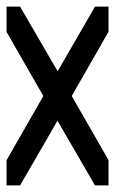

<svg xmlns="http://www.w3.org/2000/svg" viewBox="-20 -564 411 584"><path d="M0 -543.9H41L155.3 -347.2L269 -543.9H310.1V-467.3L198.2 -272L310.1 -77.1V0H269L154.8 -196.8L41 0H0V-76.7L111.8 -272L0 -466.8Z"/></svg>

Font: Gasq
Style: Regular
Weight: 400
Designer: Husham Jawad
Version: Version 1.00;December 29, 2020;FontCreator 13.0.0.2683 32-bi